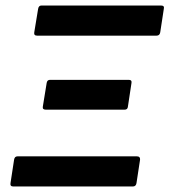

<svg xmlns="http://www.w3.org/2000/svg" viewBox="-20 -675 614 695"><path d="M114 -546Q102 -546 104 -558L118 -643Q120 -655 130 -655H563Q576 -655 573 -643L560 -558Q558 -546 547 -546ZM146 -278Q133 -278 135 -289L149 -375Q151 -386 161 -386H446Q458 -386 456 -375L443 -289Q442 -278 431 -278ZM28 0Q16 0 18 -12L31 -97Q33 -109 43 -109H476Q488 -109 487 -97L474 -12Q472 0 461 0Z"/></svg>

Font: Sofia Sans
Style: Bold Italic
Weight: 700
Italic angle: -9°
Designer: Botio Nikoltchev, Ani Petrova
Foundry: lettersoup
Version: Version 4.101; ttfautohint (v1.8.4.7-5d5b)